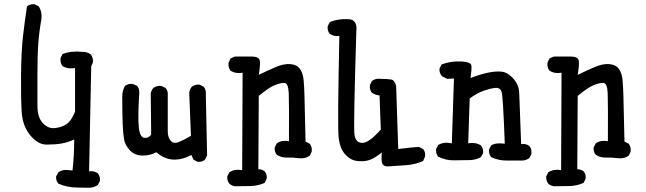

<svg xmlns="http://www.w3.org/2000/svg" viewBox="-20 -749 3040 903"><path d="M343 133Q296 133 255 115Q242 101 244 80L255 61Q275 47 302 51L321 53Q325 18 327 -19Q329 -56 329 -93Q298 -79 269 -74Q240 -69 199 -69Q158 -69 122 -113Q86 -157 82 -222.5Q78 -288 79 -397.5Q80 -507 88 -577.5Q96 -648 107 -719Q121 -731 143 -729L162 -719Q180 -692 174 -654Q164 -599 160 -543Q156 -487 156 -396.5Q156 -306 156 -252Q156 -198 180.5 -171Q205 -144 236 -146.5Q267 -149 291 -164Q315 -179 333 -224V-429Q300 -423 274 -438Q262 -454 265 -476L274 -495Q317 -511 370 -505Q391 -505 407 -493Q419 -477 417 -456L409 -437L399 57Q422 53 440 66Q452 80 450 102L440 121Q420 135 394 134Q368 133 343 133Z M909 12 890 2 880 -20Q837 3 795.5 1.5Q754 0 715 -33Q686 -17 649.5 -17.5Q613 -18 590.5 -42.5Q568 -67 563.5 -93.5Q559 -120 557 -166Q555 -212 555 -296Q555 -323 568 -345Q584 -357 605 -354L625 -345Q637 -331 635 -310Q628 -202 632.5 -153Q637 -104 658 -101Q679 -98 691 -116L689 -308Q691 -324 701 -335Q717 -347 738 -345L759 -335Q771 -321 769 -300Q769 -159 769 -131Q769 -103 783 -87Q797 -71 821 -81Q845 -91 878 -110L870 -313Q872 -329 882 -341Q898 -353 919 -351L938 -341Q950 -327 948 -306L954 -18L944 2Q930 14 909 12Z M1086 127Q1070 125 1059 115Q1047 101 1049 80L1059 61Q1084 45 1119 51L1121 -407Q1088 -401 1064 -417Q1052 -433 1055 -454L1064 -474L1084 -483H1168Q1199 -482 1202 -463Q1205 -444 1197 -397Q1238 -417 1276.5 -433.5Q1315 -450 1345.5 -447.5Q1376 -445 1390.5 -425Q1405 -405 1408 -372Q1411 -339 1412 -296.5Q1413 -254 1417 -83L1437 -73Q1449 -57 1446 -36L1437 -17Q1414 -1 1385 -5Q1356 -9 1330 -8Q1304 -7 1282 -21Q1270 -35 1272 -56L1282 -75Q1305 -91 1339 -85Q1340 -263 1338 -310.5Q1336 -358 1318 -359Q1300 -360 1272 -348.5Q1244 -337 1197 -298L1195 47Q1213 47 1225 57Q1237 71 1234 92L1225 111Q1194 125 1158.5 126Q1123 127 1086 127Z M1815 33Q1783 37 1777.5 18.5Q1772 0 1776 -32Q1741 -4 1716 4Q1691 12 1659 8Q1627 4 1602.5 -24Q1578 -52 1572.5 -104Q1567 -156 1576 -580Q1551 -576 1531 -590Q1519 -604 1521 -625L1531 -645Q1574 -663 1627 -658Q1661 -651 1656 -604Q1642 -157 1647 -117Q1652 -77 1684 -77Q1716 -77 1771 -140L1765 -300Q1745 -302 1729 -313Q1717 -327 1720 -349L1729 -368Q1747 -382 1771 -378Q1804 -378 1820 -375Q1836 -372 1843 -345L1853 -48Q1912 -56 1950 -58L1970 -48Q1982 -34 1979 -13L1970 8Q1935 24 1894.5 27.5Q1854 31 1815 33Z M2362 6Q2323 6 2290 -10Q2278 -24 2280 -46L2290 -65Q2311 -79 2354 -73Q2346 -296 2339 -317Q2332 -338 2309 -335.5Q2286 -333 2255.5 -322.5Q2225 -312 2189 -286L2182 -75Q2217 -81 2242 -65Q2254 -51 2252 -29L2242 -10Q2217 4 2185.5 4Q2154 4 2116 5Q2078 6 2041 -12Q2029 -26 2031 -48L2041 -67Q2066 -83 2105 -75L2115 -380L2084 -378L2059 -390Q2045 -406 2047 -427L2057 -446Q2100 -462 2147.5 -460Q2195 -458 2197 -440.5Q2199 -423 2193 -382Q2234 -398 2272 -406.5Q2310 -415 2339 -412Q2368 -409 2394.5 -379Q2421 -349 2422 -310.5Q2423 -272 2431 -71Q2454 -75 2470 -62Q2482 -48 2479 -25L2470 -6Q2456 4 2440 6Z M2586 127Q2570 125 2559 115Q2547 101 2549 80L2559 61Q2584 45 2619 51L2621 -407Q2588 -401 2564 -417Q2552 -433 2555 -454L2564 -474L2584 -483H2668Q2699 -482 2702 -463Q2705 -444 2697 -397Q2738 -417 2776.5 -433.5Q2815 -450 2845.5 -447.5Q2876 -445 2890.5 -425Q2905 -405 2908 -372Q2911 -339 2912 -296.5Q2913 -254 2917 -83L2937 -73Q2949 -57 2946 -36L2937 -17Q2914 -1 2885 -5Q2856 -9 2830 -8Q2804 -7 2782 -21Q2770 -35 2772 -56L2782 -75Q2805 -91 2839 -85Q2840 -263 2838 -310.5Q2836 -358 2818 -359Q2800 -360 2772 -348.5Q2744 -337 2697 -298L2695 47Q2713 47 2725 57Q2737 71 2734 92L2725 111Q2694 125 2658.5 126Q2623 127 2586 127Z"/></svg>

Font: NaniFont Regular
Style: Regular
Weight: 400
Designer: Nanigashitei
Version: Version 1.036